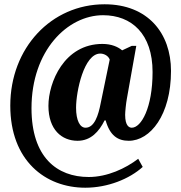

<svg xmlns="http://www.w3.org/2000/svg" viewBox="-20 -734 843 896"><path d="M378 142C483 142 584 101 646 45L625 7C566 52 481 92 394 92C246 92 127 0 127 -229C127 -498 295 -663 461 -663C594 -663 692 -576 692 -398C692 -231 639 -138 595 -138C584 -138 564 -145 564 -198C564 -212 568 -252 572 -273L616 -520H595L550 -499C531 -515 501 -529 458 -529C279 -529 206 -349 206 -240C206 -129 268 -77 342 -77C404 -77 442 -120 468 -172H473C493 -101 530 -77 581 -77C681 -77 778 -197 778 -403C778 -579 670 -714 468 -714C219 -714 28 -510 28 -241C28 15 191 142 378 142ZM379 -138C353 -138 335 -172 335 -231C335 -308 372 -484 448 -484C464 -484 485 -475 492 -456L450 -253C439 -196 421 -138 379 -138Z"/></svg>

Font: Noto Serif Condensed Black
Style: Italic
Weight: 900
Width: 3
Italic angle: -12°
Designer: Monotype Design Team
Foundry: Monotype Imaging Inc.
Version: Version 2.013